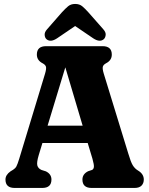

<svg xmlns="http://www.w3.org/2000/svg" viewBox="-20 -928 737 948"><path d="M234 -41.5Q234 0 188.5 0H52.5Q7 0 7 -41.5Q7 -64.5 32 -82L45 -90Q55.5 -96.5 61 -106.5Q66.5 -116.5 75.5 -146L202.5 -564.5Q209.5 -588.5 207 -598.2Q204.5 -608 190.5 -615.5Q162 -630 162 -658.5Q162 -700 207.5 -700H486.5Q532 -700 532 -658.5Q532 -630 503.5 -615.5Q490.5 -608.5 487.8 -598.8Q485 -589 492 -565.5L613.5 -169.5Q625.5 -128.5 635.5 -112Q645.5 -95.5 661.5 -86Q690 -69 690 -41.5Q690 -23 678.8 -11.5Q667.5 0 644.5 0H432.5Q387 0 387 -41.5Q387 -68.5 415 -82.5L434.5 -89Q442 -92.5 443.5 -103.2Q445 -114 436.5 -144L413 -222H189.5L171.5 -163Q160.5 -126.5 164.2 -111.5Q168 -96.5 184.5 -89L206.5 -82Q234 -68.5 234 -41.5ZM215 -307.5H388L302.5 -595.5ZM493 -735Q473 -717 440 -739L351 -799.5L262 -739Q229 -717 209 -735Q201.5 -742 200.5 -755.5Q199.5 -769 212.5 -783.5L285.5 -867Q302.5 -885.5 316.2 -897Q330 -908.5 351 -908.5Q372.5 -908.5 386.2 -897Q400 -885.5 416.5 -867L490 -783.5Q503 -769 501.8 -755.8Q500.5 -742.5 493 -735Z"/></svg>

Font: Fraunces 144pt S100
Style: Bold
Weight: 700
Version: Version 1.000; ttfautohint (v1.8.3)